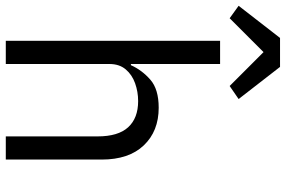

<svg xmlns="http://www.w3.org/2000/svg" viewBox="-205 -805 987 663"><g transform="rotate(90 288.5 -473.5)"><path d="M98 -740H178V-432H182Q199 -470 232 -499Q265 -528 329 -528Q410 -528 459 -476.5Q508 -425 508 -331V0H428V-317Q428 -388 396.5 -422.5Q365 -457 306 -457Q274 -457 244.5 -446.5Q215 -436 196.5 -414Q178 -392 178 -358V0H98ZM188 -947 299 -804 254 -773 137 -890 20 -773 -23 -804 88 -947Z"/></g></svg>

Font: Lilex Nerd Font
Style: Regular
Weight: 400
Designer: Mike Abbink, Paul van der Laan, Pieter van Rosmalen, Mikhael Khrustik
Foundry: Mikhael Khrustik
Version: Version 2.400; ttfautohint (v1.8.4.7-5d5b);Nerd Fonts 3.3.0